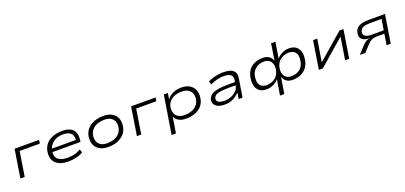

<svg xmlns="http://www.w3.org/2000/svg" viewBox="30 -1835 6684 3168"><g transform="rotate(-20 3372.5 -251.0)"><path d="M82 0 160 -494H590L580 -431H226L158 0Z M928 8Q821 8 753.5 -28Q686 -64 661.5 -132.5Q637 -201 660 -296Q681 -366 729 -412Q777 -458 846 -480.5Q915 -503 997 -503Q1078 -503 1133 -477Q1188 -451 1212 -397.5Q1236 -344 1224 -256L1220 -228H704L713 -285H1187L1157 -262Q1168 -327 1150 -367Q1132 -407 1090.5 -425.5Q1049 -444 991 -444Q929 -444 874 -423Q819 -402 781 -358.5Q743 -315 731 -249L730 -245Q719 -181 740 -139Q761 -97 811 -76Q861 -55 938 -55Q995 -55 1053 -68Q1111 -81 1164 -114L1188 -59Q1140 -26 1070 -9Q1000 8 928 8Z M1629 8Q1529 8 1467 -31.5Q1405 -71 1383.5 -141Q1362 -211 1384 -300Q1401 -352 1433 -390Q1465 -428 1509 -453Q1553 -478 1606 -490.5Q1659 -503 1716 -503Q1816 -503 1878 -463Q1940 -423 1961.5 -354Q1983 -285 1960 -196Q1944 -143 1911.5 -105Q1879 -67 1835.5 -41.5Q1792 -16 1739.5 -4Q1687 8 1629 8ZM1632 -56Q1692 -56 1743 -73Q1794 -90 1832 -124Q1870 -158 1886 -213Q1913 -310 1866.5 -374Q1820 -438 1711 -438Q1653 -438 1601.5 -421.5Q1550 -405 1513 -371Q1476 -337 1458 -283Q1432 -184 1478 -120Q1524 -56 1632 -56Z M2128 0 2206 -494H2636L2626 -431H2272L2204 0Z M2672 180 2780 -494H2851L2833 -375H2830Q2854 -419 2894.5 -447.5Q2935 -476 2984.5 -489.5Q3034 -503 3086 -503Q3180 -503 3240 -463Q3300 -423 3321.5 -353.5Q3343 -284 3319 -193Q3299 -123 3249.5 -78.5Q3200 -34 3133 -13Q3066 8 2990 8Q2907 8 2855.5 -26Q2804 -60 2792 -109H2795L2748 180ZM2991 -56Q3051 -56 3102 -73Q3153 -90 3191 -124Q3229 -158 3246 -213Q3272 -310 3225 -374Q3178 -438 3070 -438Q3012 -438 2961 -422Q2910 -406 2872.5 -371.5Q2835 -337 2817 -283Q2792 -184 2838.5 -120Q2885 -56 2991 -56Z M3672 8Q3599 8 3552.5 -14Q3506 -36 3488.5 -73.5Q3471 -111 3483 -157Q3497 -202 3537.5 -230Q3578 -258 3654.5 -271.5Q3731 -285 3852 -285H3972L3963 -230H3831Q3737 -230 3680 -222Q3623 -214 3595 -195.5Q3567 -177 3558 -146Q3546 -104 3579.5 -78.5Q3613 -53 3689 -53Q3752 -53 3807 -76Q3862 -99 3899 -136.5Q3936 -174 3942 -215L3959 -318Q3969 -384 3929.5 -412Q3890 -440 3810 -440Q3753 -440 3693 -425.5Q3633 -411 3575 -381L3553 -439Q3593 -460 3638 -474Q3683 -488 3729.5 -495.5Q3776 -503 3820 -503Q3893 -503 3945 -486Q3997 -469 4021 -430Q4045 -391 4035 -323L3983 0H3915L3932 -113L3935 -114Q3910 -84 3872 -55.5Q3834 -27 3785 -9.5Q3736 8 3672 8Z M4575 180 4622 -100H4626Q4592 -53 4531 -22.5Q4470 8 4405 8Q4325 8 4277.5 -30.5Q4230 -69 4216.5 -139Q4203 -209 4227 -301Q4248 -374 4291.5 -418Q4335 -462 4394 -482.5Q4453 -503 4520 -503Q4583 -503 4626 -473.5Q4669 -444 4685 -395H4688L4732 -682H4808L4762 -394H4758Q4792 -441 4852 -472Q4912 -503 4978 -503Q5057 -503 5105 -464Q5153 -425 5166.5 -356Q5180 -287 5156 -193Q5134 -122 5090 -77.5Q5046 -33 4987.5 -12.5Q4929 8 4863 8Q4799 8 4756.5 -21.5Q4714 -51 4699 -100H4696L4651 180ZM4434 -57Q4472 -57 4515 -71.5Q4558 -86 4595.5 -120Q4633 -154 4650 -212Q4670 -283 4657.5 -333.5Q4645 -384 4609 -411.5Q4573 -439 4520 -439Q4471 -439 4428.5 -424Q4386 -409 4352.5 -376Q4319 -343 4300 -285Q4283 -207 4294 -156.5Q4305 -106 4341 -81.5Q4377 -57 4434 -57ZM4860 -56Q4908 -56 4952.5 -71Q4997 -86 5030.5 -119Q5064 -152 5081 -210Q5100 -288 5089 -338.5Q5078 -389 5041 -413.5Q5004 -438 4946 -438Q4909 -438 4866.5 -423Q4824 -408 4787 -375Q4750 -342 4731 -283Q4713 -212 4724.5 -161.5Q4736 -111 4771.5 -83.5Q4807 -56 4860 -56Z M5323 0 5401 -494H5474L5411 -103H5413L5865 -494H5934L5856 0H5784L5846 -392H5844L5393 0Z M6042 0 6178 -146Q6205 -174 6236.5 -188.5Q6268 -203 6315 -203H6318H6300Q6238 -203 6195 -220.5Q6152 -238 6135 -274.5Q6118 -311 6133 -370Q6145 -415 6177.5 -442.5Q6210 -470 6262.5 -482Q6315 -494 6387 -494H6664L6585 0H6512L6543 -191H6421Q6363 -191 6324.5 -175Q6286 -159 6249 -119L6138 0ZM6347 -247H6552L6582 -436H6386Q6308 -436 6262.5 -419Q6217 -402 6203 -351Q6190 -301 6225.5 -274Q6261 -247 6347 -247Z"/></g></svg>

Font: Nunito Sans 7pt Expanded Light
Style: Italic
Weight: 300
Width: 7
Italic angle: -9°
Designer: Vernon Adams
Foundry: Vernon Adams
Version: Version 3.101;gftools[0.9.27]